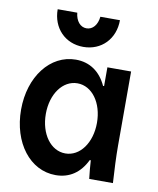

<svg xmlns="http://www.w3.org/2000/svg" viewBox="-87 -840 753 917"><g transform="rotate(10 290.0 -381.0)"><path d="M394 -89H399C401 -60 403 -32 407 0H522C518 -63 515 -129 515 -180V-540H400V-449H395C365 -514 314 -550 246 -550C122 -550 29 -430 29 -270C29 -109 121 10 245 10C313 10 363 -25 394 -89ZM397 -270C397 -173 344 -100 273 -100C202 -100 149 -173 149 -270C149 -367 202 -440 273 -440C344 -440 397 -367 397 -270ZM213 -772H118C118 -681 181 -616 269 -616C357 -616 420 -681 420 -772H325C321 -732 299 -706 269 -706C239 -706 217 -732 213 -772Z"/></g></svg>

Font: CommitMono-dimboump
Style: Bold
Weight: 700
Monospace: yes
Designer: Eigil Nikolajsen
Foundry: Eigil Nikolajsen
Version: Version 1.143